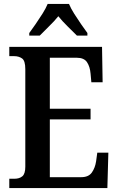

<svg xmlns="http://www.w3.org/2000/svg" viewBox="-20 -951 598 971"><path d="M27 0V-47H53Q78 -47 93 -59.5Q108 -72 108 -108V-601Q108 -644 91.5 -655.5Q75 -667 52 -667H27V-714H496L499 -535H442L438 -579Q435 -614 420 -636.5Q405 -659 368 -659H232V-401H438V-347H232V-55H391Q428 -55 444.5 -78.5Q461 -102 466 -135L472 -179H528L523 0ZM128 -784Q142 -803 160 -829Q178 -855 195 -882Q212 -909 221 -931H329Q338 -909 355 -882Q372 -855 390 -829Q408 -803 422 -784V-771H369Q350 -790 322 -817.5Q294 -845 275 -869Q255 -844 228 -818Q201 -792 181 -771H128Z"/></svg>

Font: Noto Serif Hebrew Condensed SemiBold
Style: Regular
Weight: 600
Width: 3
Designer: Monotype Design Team
Foundry: Monotype Imaging Inc.
Version: Version 2.004; ttfautohint (v1.8.4.7-5d5b)